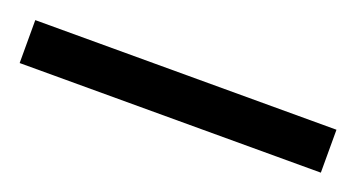

<svg xmlns="http://www.w3.org/2000/svg" viewBox="-28 -12 460 248"><g transform="rotate(20 202.0 112.5)"><path d="M-5 142H409V83H-5Z"/></g></svg>

Font: Noto Serif Armenian Condensed Black
Style: Regular
Weight: 900
Width: 3
Designer: Monotype Design Team
Foundry: Monotype Imaging Inc.
Version: Version 2.008